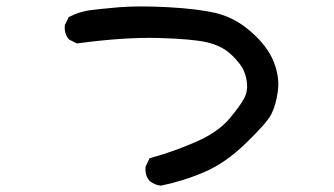

<svg xmlns="http://www.w3.org/2000/svg" viewBox="-20 -624 1040 597"><path d="M478.5 -46.9Q460 -49.3 445.8 -61L445.3 -61.5L444.8 -62Q430.2 -78.6 432.6 -104.5V-106L433.6 -107.9L443.4 -128.4L445.3 -132.3L449.7 -133.3Q521 -152.8 590.8 -183.6Q625 -198.7 650.4 -216.6Q675.8 -234.4 692.9 -254.4Q727.1 -295.4 739.3 -318.4Q750.5 -338.9 748 -365.2Q746.6 -378.9 742.9 -391.1Q739.3 -403.3 732.9 -414.1Q728.5 -421.4 722.7 -428.7Q716.8 -436 709.5 -443.8Q702.1 -451.7 692.9 -459.5Q666.5 -482.4 622.6 -492.7Q577.6 -502.9 472.7 -505.9Q367.7 -508.8 222.2 -489.3L219.2 -488.8L216.3 -490.2L196.8 -500L194.8 -501L193.8 -502.4Q179.2 -519 181.6 -544.9V-546.9L182.6 -548.3L192.4 -567.9L193.8 -570.8L196.8 -572.3Q223.6 -586.4 256.8 -591.8Q265.1 -592.8 274.9 -594Q284.7 -595.2 296.6 -596.4Q308.6 -597.7 322.3 -598.9Q335.9 -600.1 351.1 -601.6Q414.1 -606.4 502.9 -601.6Q592.3 -596.7 649.4 -584Q659.7 -581.5 669.2 -578.4Q678.7 -575.2 688.2 -571.3Q697.8 -567.4 706.8 -562.5Q715.8 -557.6 724.9 -552Q733.9 -546.4 742.7 -539.8Q751.5 -533.2 759.8 -525.9Q811 -481.4 830.6 -433.1Q850.1 -385.3 843.8 -339.4Q837.4 -294.9 823.2 -268.1Q815.4 -253.9 796.4 -232.2Q777.3 -210.4 745.6 -179.7Q682.1 -117.7 616.2 -89.4Q583.5 -75.2 549.8 -64.7Q516.1 -54.2 481.4 -46.9H480Z"/></svg>

Font: NaikaiFont
Style: Bold
Weight: 700
Version: Version 1.89